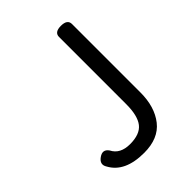

<svg xmlns="http://www.w3.org/2000/svg" viewBox="-214 -842 964 964"><g transform="rotate(-45 268.0 -360.5)"><path d="M237 13Q101 13 55 -72Q35 -103 68 -126.5Q101 -150 123 -118Q148 -68 218 -68Q288 -68 317 -105Q346 -142 346 -224V-701Q346 -734 392 -734Q438 -734 438 -701V-215Q438 -113 388.5 -50Q339 13 237 13Z"/></g></svg>

Font: Raw Maruko Gothic CJK TC
Style: Regular
Weight: 400
Version: Version 1.001